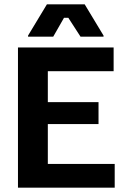

<svg xmlns="http://www.w3.org/2000/svg" viewBox="-20 -870 590 890"><path d="M110 -700H226.7L276.7 -787.5H296.7L353.3 -700H460V-705L372.5 -850H197.5L110 -705ZM63.3 0H511.7V-110H201.7V-295H436.7V-396.7H201.7V-540H506.7V-650H63.3Z"/></svg>

Font: Familjen Grotesk GF
Style: Bold
Weight: 700
Designer: Anders Wikstroem, Jonas Baeckman, Matilda Gysing, Kristian Moeller
Foundry: Familjen STHLM AB
Version: Version 2.000; Beta; Release 4; Build 6